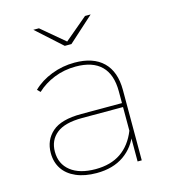

<svg xmlns="http://www.w3.org/2000/svg" viewBox="-108 -804 790 893"><g transform="rotate(-15 287.0 -357.0)"><path d="M445 -123V-140V-338Q445 -419 403.5 -460Q362 -501 281 -501Q225 -501 176.5 -481.5Q128 -462 93 -429L79 -443Q116 -479 169 -499.5Q222 -520 280 -520Q370 -520 417.5 -473.5Q465 -427 465 -339V0H445ZM248 3Q191 3 149.5 -15Q108 -33 86.5 -65.5Q65 -98 65 -142Q65 -204 108.5 -242.5Q152 -281 249 -281H456V-262H248Q164 -262 124.5 -230Q85 -198 85 -143Q85 -84 128 -50Q171 -16 248 -16Q321 -16 370 -49.5Q419 -83 445 -148L455 -135Q433 -71 380 -34Q327 3 248 3ZM135 -717H162L276 -621H270L384 -717H411L289 -607H257Z"/></g></svg>

Font: Montserrat
Style: Regular
Weight: 400
Designer: Julieta Ulanovsky
Foundry: Julieta Ulanovsky
Version: Version 8.000